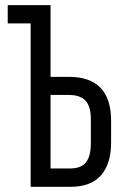

<svg xmlns="http://www.w3.org/2000/svg" viewBox="-20 -720 478 740"><path d="M174.8 -423.8H245.1Q408.2 -423.8 408.2 -254.9V-170.9Q408.2 -88.9 369.4 -44.4Q330.6 0 251 0H98.1V-629.9H9.8V-700.2H174.8ZM174.8 -70.8H251Q293 -70.8 311.5 -94.5Q330.1 -118.2 330.1 -167V-259.8Q330.1 -310.1 309.6 -332Q289.1 -354 245.1 -354H174.8Z"/></svg>

Font: Bebas Neue Regular
Style: Regular
Weight: 400
Designer: Ryoichi Tsunekawa
Foundry: Ryoichi Tsunekawa
Version: Version 001.003